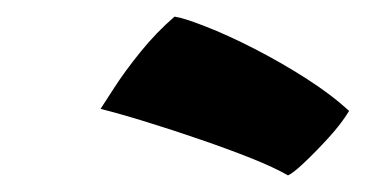

<svg xmlns="http://www.w3.org/2000/svg" viewBox="-20 -787 440 231"><path d="M190 -767Q201 -765.5 227.2 -755.2Q253.5 -745 285.8 -728.5Q318 -712 348.5 -692.5Q379 -673 400 -653.5Q391 -638.5 375.5 -621.5Q360 -604.5 346.2 -591.5Q332.5 -578.5 326.5 -576Q310 -585.5 281.8 -596.8Q253.5 -608 220.8 -619.2Q188 -630.5 156.5 -640.2Q125 -650 101 -656Q105 -662 117.5 -681.5Q130 -701 149 -724.5Q168 -748 190 -767Z"/></svg>

Font: Grandstander Thin ExtraBold
Style: Italic
Weight: 800
Italic angle: -15°
Version: Version 1.200